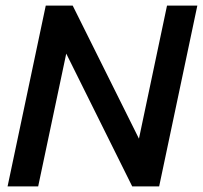

<svg xmlns="http://www.w3.org/2000/svg" viewBox="-20 -664 723 684"><path d="M7 0 143 -644H239L475 -170L575 -644H683L547 0H451L216 -473L116 0Z"/></svg>

Font: Kanit
Style: Italic
Weight: 400
Italic angle: -12°
Designer: Katatrad Team
Foundry: CadsonDemak
Version: Version 2.000; ttfautohint (v1.8.3)